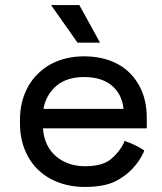

<svg xmlns="http://www.w3.org/2000/svg" viewBox="-20 -726 640 760"><path d="M436 -8Q391 14 315 14Q241 14 180 -18Q122 -50 91 -106Q59 -164 59 -238V-250Q59 -325 91 -383Q122 -438 179 -471Q238 -503 313 -503Q388 -503 445 -473Q498 -445 530 -389Q561 -334 561 -259V-224V-218H150Q155 -148 201 -108Q248 -68 317 -68Q385 -68 419 -96Q453 -124 471 -162Q472 -168 472 -168.5Q472 -169 473 -168Q516 -154 552 -130Q550 -133 549 -124Q512 -46 436 -8ZM423 -387Q382 -421 314 -421Q245 -421 204 -387Q162 -351 152 -295H469Q463 -353 423 -387ZM287 -557 182 -706H294L376 -557Z"/></svg>

Font: Rilu
Style: Bold
Weight: 500
Designer: Alí Sinisterra
Foundry: Alí Sinisterra
Version: ""